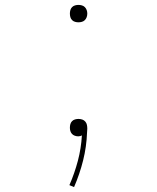

<svg xmlns="http://www.w3.org/2000/svg" viewBox="-20 -548 640 783"><path d="M282 215 263 207Q284 159 297.5 108Q311 57 314 4Q311 6 307 7Q303 8 299 8Q292 8 285 5.5Q278 3 273.5 -2Q269 -7 267 -13.5Q265 -20 265 -27Q265 -35 267 -42Q269 -49 274 -54Q279 -59 286 -61Q293 -63 300 -63Q308 -63 315.5 -60.5Q323 -58 328 -52Q333 -46 334.5 -38.5Q336 -31 336 -23Q336 -19 335.5 -15.5Q335 -12 335 -8Q333 50 319 106Q305 162 282 215ZM300 -457Q293 -457 286 -459Q279 -461 274 -466Q269 -471 267 -478Q265 -485 265 -493Q265 -500 267 -507Q269 -514 274 -519Q279 -524 286 -526Q293 -528 300 -528Q307 -528 314 -526Q321 -524 326 -519Q331 -514 333.5 -507Q336 -500 336 -493Q336 -485 333.5 -478Q331 -471 326 -466Q321 -461 314 -459Q307 -457 300 -457Z"/></svg>

Font: Iosevka Thin Extended
Style: Regular
Weight: 100
Width: 7
Monospace: yes
Designer: Belleve Invis
Foundry: Belleve Invis
Version: Version 32.5.0; ttfautohint (v1.8.4)